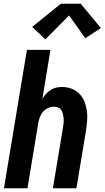

<svg xmlns="http://www.w3.org/2000/svg" viewBox="-20 -1000 556 1020"><path d="M1 0 123 -735H248L205 -474Q213 -488 224 -500.5Q235 -513 249 -522Q263 -531 278.5 -534.5Q294 -538 309 -538Q336 -538 360 -529Q384 -520 401.5 -502Q419 -484 428.5 -460.5Q438 -437 441.5 -412Q445 -387 443 -360Q441 -333 437 -307L386 0H261L315 -324Q317 -336 318 -348Q319 -360 318 -371.5Q317 -383 314.5 -394Q312 -405 306 -414.5Q300 -424 289.5 -428.5Q279 -433 267 -433Q251 -433 236 -426.5Q221 -420 210 -408Q199 -396 193 -381Q187 -366 184 -351L126 0ZM221 -791 151 -857 303 -980H409L516 -851L433 -797L347 -918Z"/></svg>

Font: Iosevka Curly XBdObl
Style: Regular
Weight: 800
Italic angle: -9°
Monospace: yes
Designer: Belleve Invis
Foundry: Belleve Invis
Version: Version 11.1.0; ttfautohint (v1.8.3)